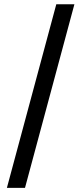

<svg xmlns="http://www.w3.org/2000/svg" viewBox="-20 -782 386 911"><path d="M333 -761.7 98.6 109.4H12.7L247.1 -761.7Z"/></svg>

Font: Inter Cardless Tabular
Style: Regular
Weight: 400
Designer: Rasmus Andersson
Foundry: rsms
Version: Version 4.000;git-4fc901f